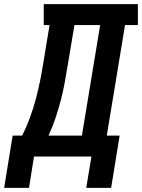

<svg xmlns="http://www.w3.org/2000/svg" viewBox="-59 -755 685 926"><path d="M-39 151 2 -101H48Q69 -143 85.5 -188Q102 -233 114 -278Q126 -323 135 -368.5Q144 -414 151 -459L180 -634H152V-735H606V-634H544L456 -101H518L477 151H357L382 0H105L81 151ZM336 -101 424 -634H300L268 -443Q261 -399 253 -356Q245 -313 234 -270.5Q223 -228 208.5 -185Q194 -142 175 -101Z"/></svg>

Font: Iosevka Slab Extended Oblique
Style: Bold
Weight: 700
Width: 7
Italic angle: -9°
Monospace: yes
Designer: Belleve Invis
Foundry: Belleve Invis
Version: Version 11.1.1; ttfautohint (v1.8.3)